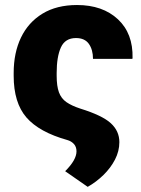

<svg xmlns="http://www.w3.org/2000/svg" viewBox="-20 -558 557 761"><path d="M327.6 182.6 238.3 120.6Q283.2 75.7 283.2 42Q283.2 23.9 272.9 12.7Q262.7 1.5 247.1 -2.9Q135.3 -34.2 84.7 -92.5Q34.2 -150.9 34.2 -257.8V-269Q34.2 -348.6 63.2 -409.2Q92.3 -469.7 148.4 -503.9Q204.6 -538.1 285.2 -538.1Q386.7 -538.1 447.3 -481.7Q507.8 -425.3 505.4 -327.6L504.4 -324.7H348.6Q348.6 -360.8 332.3 -384Q315.9 -407.2 281.2 -407.2Q238.3 -407.2 221.4 -370.1Q204.6 -333 204.6 -269V-257.8Q204.6 -216.8 213.6 -192.1Q222.7 -167.5 243.4 -153.1Q264.2 -138.7 298.8 -127.4Q385.3 -100.6 419.2 -69.6Q453.1 -38.6 453.1 5.4Q453.1 41 435.8 74.5Q418.5 107.9 389.9 135.7Q361.3 163.6 327.6 182.6Z"/></svg>

Font: Roboto Slab Black
Style: Regular
Weight: 900
Designer: Google
Version: Version 2.000; ttfautohint (v1.8.1.43-b0c9)